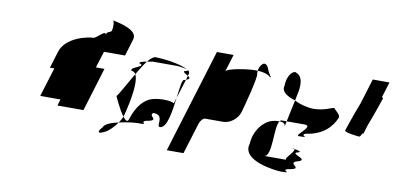

<svg xmlns="http://www.w3.org/2000/svg" viewBox="-61 -955 1964 951"><g transform="rotate(10 921.0 -479.0)"><path d="M173 -490H195L150 -344H252L242 -312H373L440 -531H397L423 -614H529L555 -700C571 -752 461 -770 442 -775C445 -770 450 -750 443 -722C429 -710 423 -718 417 -700C412 -723 375 -673 358 -673C330 -673 222 -650 199 -575ZM442 -775C441 -776 442 -776 441 -776C438 -776 438 -776 442 -775Z M522 -409C522 -409 550 -345 574 -314L575 -318C580 -335 620 -486 595 -532C563 -478 533 -420 522 -409ZM481 -244C455 -216 465 -210 491 -222C513 -231 538 -256 556 -282C519 -274 487 -262 481 -244ZM574 -545C583 -545 590 -540 595 -532C611 -559 626 -584 641 -603C623 -600 602 -595 605 -589C650 -577 556 -562 574 -545ZM641 -603C661 -607 678 -608 655 -608H794C791 -608 832 -605 844 -599C799 -625 700 -632 680 -632C669 -632 656 -621 641 -603ZM556 -282C604 -293 639 -295 647 -295C713 -295 655 -301 685 -313C763 -325 688 -340 717 -358C778 -358 738 -295 760 -295C796 -295 808 -381 817 -452L808 -423C789 -434 737 -436 696 -424C660 -412 625 -377 603 -306C598 -290 587 -297 574 -314C570 -304 563 -293 556 -282ZM832 -589C825 -583 842 -576 853 -569L856 -580C858 -587 855 -592 848 -597C850 -595 846 -592 832 -589ZM844 -599C845 -598 847 -598 848 -597C847 -598 846 -598 844 -599ZM837 -545C828 -545 823 -502 817 -452L847 -548ZM847 -548C869 -556 864 -562 853 -569Z M814 -188H898L946 -344C951 -360 964 -375 974 -375H1064C1099 -375 1135 -403 1146 -438C1151 -454 1198 -627 1189 -640V-654H1171C1143 -654 1037 -640 1031 -622L1058 -710H974ZM1189 -654C1217 -653 1240 -647 1256 -632C1264 -638 1250 -638 1252 -646C1237 -660 1239 -694 1215 -694C1208 -694 1192 -678 1189 -654Z M1213 -291C1185 -201 1363 -182 1388 -182C1457 -182 1383 -188 1421 -200C1505 -212 1413 -227 1454 -244C1527 -262 1423 -276 1448 -288C1484 -296 1450 -301 1435 -304C1446 -292 1385 -244 1407 -244H1293C1336 -244 1315 -394 1339 -426C1329 -426 1317 -425 1302 -421C1261 -409 1217 -360 1213 -291ZM1333 -604C1324 -574 1354 -554 1397 -541L1407 -591C1412 -623 1412 -664 1381 -676C1369 -689 1334 -664 1333 -604ZM1339 -426C1362 -425 1370 -416 1368 -404L1374 -432H1350C1345 -432 1342 -430 1339 -426ZM1397 -541 1374 -432H1464C1515 -432 1420 -370 1445 -370C1514 -370 1441 -376 1479 -388C1563 -400 1605 -446 1625 -494C1630 -510 1604 -525 1595 -538C1579 -537 1548 -516 1490 -516C1478 -516 1432 -522 1397 -541ZM1435 -304C1434 -306 1430 -307 1426 -307C1420 -307 1427 -306 1435 -304Z M1667 -438C1664 -428 1731 -420 1742 -420C1744 -420 1749 -427 1754 -438H1759L1773 -484C1796 -542 1822 -620 1824 -626C1825 -628 1822 -630 1818 -632L1842 -710H1758L1719 -583C1696 -525 1669 -444 1667 -438Z"/></g></svg>

Font: bitstorm
Style: sucnobl
Weight: 400
Version: Version 0.2